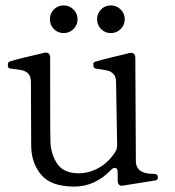

<svg xmlns="http://www.w3.org/2000/svg" viewBox="-20 -679 644 708"><path d="M562 -26Q562 -16 555 -14L436 5L430 6Q414 6 414 -14V-43Q414 -60 403 -60Q396 -60 389 -52Q330 9 254 9Q168 9 131.5 -35Q95 -79 95 -143L94 -376Q94 -397 84.5 -407Q75 -417 61 -420Q47 -423 19 -426Q12 -427 10.5 -430.5Q9 -434 9 -439Q9 -450 15 -452Q34 -458 70.5 -467Q107 -476 142 -484Q145 -485 149 -485Q165 -485 165 -466V-341Q165 -179 166 -155Q168 -109 191.5 -74.5Q215 -40 270 -40Q307 -40 342.5 -59Q378 -78 404 -117Q412 -129 412 -143L408 -375Q408 -396 398.5 -406Q389 -416 376 -419Q363 -422 333 -426Q324 -427 324 -442Q324 -449 330 -451Q349 -457 385.5 -466Q422 -475 456 -483Q459 -484 463 -484Q479 -484 479 -465L481 -85Q481 -48 521 -40Q533 -38 542 -38Q555 -38 558.5 -35Q562 -32 562 -26ZM215 -659Q193 -659 178.5 -644Q164 -629 164 -608Q164 -587 178.5 -572Q193 -557 215 -557Q236 -557 251 -572Q266 -587 266 -608Q266 -629 251 -644Q236 -659 215 -659ZM389 -659Q367 -659 352.5 -644Q338 -629 338 -608Q338 -587 352.5 -572Q367 -557 389 -557Q410 -557 425 -572Q440 -587 440 -608Q440 -629 425 -644Q410 -659 389 -659Z"/></svg>

Font: Shippori Mincho B1
Style: Regular
Weight: 400
Designer: FONTDASU
Foundry: FONTDASU / Google Inc. / but / Adobe
Version: Version 3.110; ttfautohint (v1.8.3)